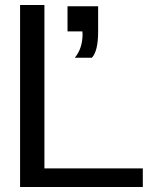

<svg xmlns="http://www.w3.org/2000/svg" viewBox="-20 -745 629 765"><path d="M60 -725V0H549V-74H157V-725ZM249 -620H308Q309 -615 309 -610Q309 -552 278 -515H346Q371 -541 371 -620V-720H249Z"/></svg>

Font: Sawarabi Gothic
Style: Regular
Weight: 400
Designer: mshio (mshio@users.sourceforge.jp)
Version: Version 20141215